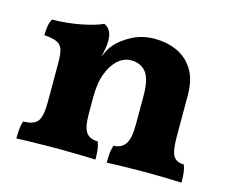

<svg xmlns="http://www.w3.org/2000/svg" viewBox="-74 -570 816 676"><g transform="rotate(15 334.0 -232.0)"><path d="M108 -208V-292Q108 -320.4 103.6 -337.7Q99.2 -355 83.8 -363.3Q68.4 -371.6 35.4 -373.8Q35.4 -389.6 37.7 -405.2Q40 -420.8 46.8 -433.6Q103.6 -434.4 154.4 -444.7Q205.2 -455 228.8 -467Q242 -461.6 250 -448.5Q258 -435.4 258 -411ZM578 -148Q578 -97.2 589.2 -79.1Q600.4 -61 627.4 -61Q632.8 -47.2 634.4 -32.2Q636 -17.2 636 3Q614 2 578.2 1Q542.4 0 509 0Q487.2 0 458.6 0.5Q430 1 404.3 1.5Q378.6 2 363.6 3Q363.6 -14.8 364.9 -30.9Q366.2 -47 371.6 -61Q398.6 -61 413.3 -81Q428 -101 428 -154.6V-256.8Q428 -319.4 408.4 -343.4Q388.8 -367.4 353.6 -367.4Q328.8 -367.4 307 -348.8Q285.2 -330.2 271.6 -294.9Q258 -259.6 258 -207.6V-148Q258 -96.8 271.5 -78.9Q285 -61 313.8 -61Q319.2 -46 320.8 -31Q322.4 -16 322.4 3Q307.8 2 283.6 1.5Q259.4 1 232.7 0.5Q206 0 183 0Q160 0 131.1 0.5Q102.2 1 75.6 1.5Q49 2 34 3Q34 -16 35.9 -33Q37.8 -50 42 -61Q81 -61 94.5 -79.5Q108 -98 108 -148V-292L258 -411Q258 -399 255.3 -383.4Q252.6 -367.8 248 -350.8Q254 -364.8 260.6 -377.6Q267.2 -390.4 277.4 -401.4Q298.6 -425 334.3 -443.5Q370 -462 416.4 -462Q458.6 -462 495.3 -445.9Q532 -429.8 555 -394Q578 -358.2 578 -299Z"/></g></svg>

Font: Vollkorn
Style: Regular
Weight: 400
Designer: Friedrich Althausen
Foundry: Friedrich Althausen
Version: Version 4.104